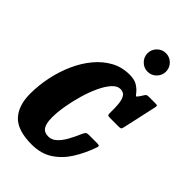

<svg xmlns="http://www.w3.org/2000/svg" viewBox="-305 -1145 1269 1269"><g transform="rotate(45 330.0 -510.5)"><path d="M573.5 -272.5Q546 -194 505 -128.2Q464 -62.5 403 -22.5Q342 17.5 256 17.5Q124 17.5 67.5 -42.2Q11 -102 11 -213.5Q11 -293 27.8 -372.2Q44.5 -451.5 76.2 -522.5Q108 -593.5 154 -648.8Q200 -704 258.2 -735.8Q316.5 -767.5 386.5 -767.5Q435 -767.5 463 -748.8Q491 -730 506.5 -708Q516 -695 519.8 -696Q523.5 -697 535 -713.5L554.5 -743.5Q560 -750.5 565.2 -752Q570.5 -753.5 582.5 -753.5H642Q657.5 -753.5 659.5 -749.2Q661.5 -745 658 -729.5L606 -493.5Q603 -480.5 599 -476.8Q595 -473 580.5 -473H497.5Q481 -473 477.2 -477.5Q473.5 -482 474 -494.5Q475 -542 471.5 -578.8Q468 -615.5 454.5 -636.5Q441 -657.5 411.5 -657.5Q381.5 -657.5 353.8 -626.2Q326 -595 302.5 -544Q279 -493 261.5 -432.5Q244 -372 234 -312.2Q224 -252.5 224 -204.5Q224 -149 240.8 -123.2Q257.5 -97.5 295.5 -97.5Q327.5 -97.5 353 -120.8Q378.5 -144 400 -182.2Q421.5 -220.5 441 -266.5Q448.5 -283 454.8 -289Q461 -295 477 -295H553Q572.5 -295 575.5 -290.2Q578.5 -285.5 573.5 -272.5ZM457 -864.5Q421.5 -864.5 396 -890Q370.5 -915.5 370.5 -951Q370.5 -986.5 396 -1012Q421.5 -1037.5 457 -1037.5Q492.5 -1037.5 517.8 -1012Q543 -986.5 543 -951Q543 -915.5 517.8 -890Q492.5 -864.5 457 -864.5Z"/></g></svg>

Font: Besley* Condensed Heavy
Style: Italic
Weight: 800
Width: 3
Italic angle: -13°
Designer: Owen Earl
Foundry: indestructible type*
Version: Version 3.000; ttfautohint (v1.8.3)